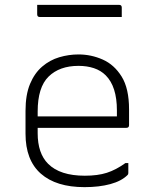

<svg xmlns="http://www.w3.org/2000/svg" viewBox="-20 -760 640 790"><path d="M303 -536Q355 -536 402.5 -515Q450 -494 480.5 -445Q511 -396 511 -310V-245Q511 -234 500 -234H135V-212Q135 -129 178 -86Q227 -37 329 -37Q382 -37 419.5 -49Q457 -61 496 -89H508V-48Q508 -43 505 -40Q480 -15 434 -2.5Q388 10 328 10Q211 10 148 -45.5Q85 -101 85 -210V-304Q85 -370 103.5 -414.5Q122 -459 153.5 -486Q185 -513 224 -524.5Q263 -536 303 -536ZM303 -489Q225 -489 180 -445Q135 -401 135 -301V-281H461V-306Q461 -404 415 -450Q395 -470 366.5 -479.5Q338 -489 303 -489ZM133 -740H470Q481 -740 481 -729V-690H144Q133 -690 133 -701Z"/></svg>

Font: Recursive Mn Lnr St Lt
Style: Regular
Weight: 300
Monospace: yes
Version: Version 1.079;hotconv 1.0.112;makeotfexe 2.5.65598; ttfautoh